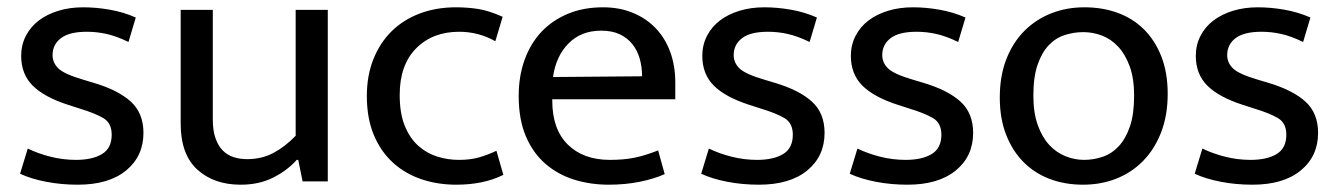

<svg xmlns="http://www.w3.org/2000/svg" viewBox="-20 -497 3665 526"><path d="M332 -382Q299 -398 272 -404Q245 -410 218 -410Q170 -410 147 -392.5Q124 -375 124 -346Q124 -325 140 -309.5Q156 -294 207 -279L237 -270Q304 -250 338.5 -218.5Q373 -187 373 -133Q373 -69 325.5 -30Q278 9 193 9Q148 9 106.5 1Q65 -7 35 -21L56 -90Q85 -76 119 -67.5Q153 -59 188 -59Q233 -59 259.5 -75Q286 -91 286 -128Q286 -160 263 -173.5Q240 -187 197 -200L166 -210Q101 -231 69.5 -262.5Q38 -294 38 -344Q38 -374 51 -399Q64 -424 86.5 -441Q109 -458 140 -467.5Q171 -477 208 -477Q243 -477 280.5 -470.5Q318 -464 352 -449Z M790 -470H878V0H809L797 -59H793Q767 -30 728.5 -10.5Q690 9 639 9Q566 9 520.5 -32.5Q475 -74 475 -158V-470H563V-169Q563 -139 570.5 -118Q578 -97 590.5 -84.5Q603 -72 620 -66.5Q637 -61 657 -61Q697 -61 729 -78Q761 -95 790 -125Z M1237 -59Q1269 -59 1293 -66Q1317 -73 1340 -84L1359 -18Q1305 9 1230 9Q1179 9 1134.5 -6Q1090 -21 1056.5 -51.5Q1023 -82 1004 -127.5Q985 -173 985 -234Q985 -290 1003 -335Q1021 -380 1053 -411.5Q1085 -443 1130 -460Q1175 -477 1229 -477Q1260 -477 1289.5 -472.5Q1319 -468 1357 -451L1337 -384Q1291 -410 1238 -410Q1165 -410 1120 -364.5Q1075 -319 1075 -237Q1075 -186 1089 -152Q1103 -118 1126 -97.5Q1149 -77 1178 -68Q1207 -59 1237 -59Z M1830 -225H1493V-221Q1493 -143 1535.5 -101Q1578 -59 1651 -59Q1689 -59 1718.5 -65Q1748 -71 1783 -85L1801 -20Q1772 -7 1732.5 1Q1693 9 1648 9Q1597 9 1552.5 -5Q1508 -19 1474 -48.5Q1440 -78 1420.5 -124Q1401 -170 1401 -234Q1401 -289 1417.5 -334Q1434 -379 1464 -410.5Q1494 -442 1536.5 -459.5Q1579 -477 1632 -477Q1677 -477 1713.5 -462Q1750 -447 1776 -420Q1802 -393 1816 -355Q1830 -317 1830 -271ZM1739 -288Q1739 -314 1732.5 -336.5Q1726 -359 1712.5 -376Q1699 -393 1678 -403Q1657 -413 1627 -413Q1572 -413 1537.5 -378Q1503 -343 1495 -286Z M2198 -382Q2165 -398 2138 -404Q2111 -410 2084 -410Q2036 -410 2013 -392.5Q1990 -375 1990 -346Q1990 -325 2006 -309.5Q2022 -294 2073 -279L2103 -270Q2170 -250 2204.5 -218.5Q2239 -187 2239 -133Q2239 -69 2191.5 -30Q2144 9 2059 9Q2014 9 1972.5 1Q1931 -7 1901 -21L1922 -90Q1951 -76 1985 -67.5Q2019 -59 2054 -59Q2099 -59 2125.5 -75Q2152 -91 2152 -128Q2152 -160 2129 -173.5Q2106 -187 2063 -200L2032 -210Q1967 -231 1935.5 -262.5Q1904 -294 1904 -344Q1904 -374 1917 -399Q1930 -424 1952.5 -441Q1975 -458 2006 -467.5Q2037 -477 2074 -477Q2109 -477 2146.5 -470.5Q2184 -464 2218 -449Z M2605 -382Q2572 -398 2545 -404Q2518 -410 2491 -410Q2443 -410 2420 -392.5Q2397 -375 2397 -346Q2397 -325 2413 -309.5Q2429 -294 2480 -279L2510 -270Q2577 -250 2611.5 -218.5Q2646 -187 2646 -133Q2646 -69 2598.5 -30Q2551 9 2466 9Q2421 9 2379.5 1Q2338 -7 2308 -21L2329 -90Q2358 -76 2392 -67.5Q2426 -59 2461 -59Q2506 -59 2532.5 -75Q2559 -91 2559 -128Q2559 -160 2536 -173.5Q2513 -187 2470 -200L2439 -210Q2374 -231 2342.5 -262.5Q2311 -294 2311 -344Q2311 -374 2324 -399Q2337 -424 2359.5 -441Q2382 -458 2413 -467.5Q2444 -477 2481 -477Q2516 -477 2553.5 -470.5Q2591 -464 2625 -449Z M3179 -240Q3179 -181 3161 -134.5Q3143 -88 3111.5 -56Q3080 -24 3038 -7.5Q2996 9 2947 9Q2898 9 2856.5 -6.5Q2815 -22 2784.5 -52.5Q2754 -83 2736.5 -127.5Q2719 -172 2719 -230Q2719 -289 2737 -335Q2755 -381 2786.5 -412.5Q2818 -444 2860 -460.5Q2902 -477 2951 -477Q3000 -477 3041.5 -462Q3083 -447 3113.5 -417Q3144 -387 3161.5 -342.5Q3179 -298 3179 -240ZM3087 -235Q3087 -282 3075 -315Q3063 -348 3043.5 -369Q3024 -390 2999 -399.5Q2974 -409 2948 -409Q2922 -409 2897 -401Q2872 -393 2853 -373Q2834 -353 2822.5 -319.5Q2811 -286 2811 -235Q2811 -188 2823 -154.5Q2835 -121 2854.5 -100Q2874 -79 2899 -69Q2924 -59 2950 -59Q2976 -59 3001 -67.5Q3026 -76 3045 -96.5Q3064 -117 3075.5 -150.5Q3087 -184 3087 -235Z M3550 -382Q3517 -398 3490 -404Q3463 -410 3436 -410Q3388 -410 3365 -392.5Q3342 -375 3342 -346Q3342 -325 3358 -309.5Q3374 -294 3425 -279L3455 -270Q3522 -250 3556.5 -218.5Q3591 -187 3591 -133Q3591 -69 3543.5 -30Q3496 9 3411 9Q3366 9 3324.5 1Q3283 -7 3253 -21L3274 -90Q3303 -76 3337 -67.5Q3371 -59 3406 -59Q3451 -59 3477.5 -75Q3504 -91 3504 -128Q3504 -160 3481 -173.5Q3458 -187 3415 -200L3384 -210Q3319 -231 3287.5 -262.5Q3256 -294 3256 -344Q3256 -374 3269 -399Q3282 -424 3304.5 -441Q3327 -458 3358 -467.5Q3389 -477 3426 -477Q3461 -477 3498.5 -470.5Q3536 -464 3570 -449Z"/></svg>

Font: Mukta Vaani
Style: Regular
Weight: 400
Designer: Noopur Datye, Girish Dalvi, Yashodeep Gholap, Pallavi Karambelkar
Foundry: Ek Type
Version: Version 2.538;PS 1.000;hotconv 16.6.51;makeotf.lib2.5.65220;